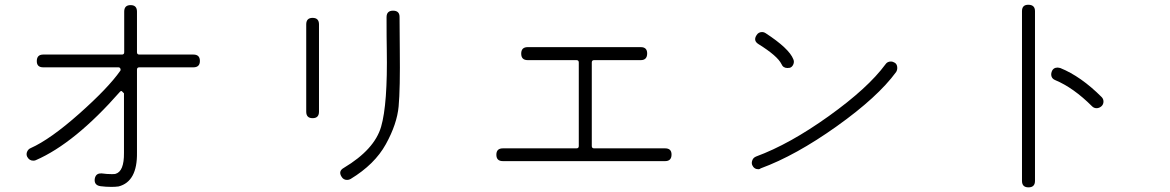

<svg xmlns="http://www.w3.org/2000/svg" viewBox="-20 -784 5040 827"><path d="M460 21Q436 21 413 18Q385 14 388 -13Q392 -38 416 -37H419Q440 -34 461 -34Q474 -34 477 -35Q515 -45 514 -126V-147V-382L504 -392Q499 -392 497 -389Q302 -167 134 -94Q130 -92 123 -92Q106 -92 97 -109Q92 -120 97 -131Q102 -142 112 -146Q197 -184 321.5 -294.5Q446 -405 498 -479Q501 -483 498.5 -488.5Q496 -494 490 -494H166Q138 -494 138.5 -521.5Q139 -549 166 -549H505Q515 -549 515 -559V-734Q515 -762 542.5 -762Q570 -762 570 -734V-559Q570 -549 580 -549H813Q841 -549 841 -521.5Q841 -494 813 -494H580Q570 -494 570 -484V-148V-127Q572 -2 491 19Q477 21 460 21Z M1299 -303V-679Q1299 -707 1326.5 -707Q1354 -707 1354 -679V-303Q1354 -275 1326.5 -275Q1299 -275 1299 -303ZM1475 -9Q1459 -9 1451 -23Q1436 -47 1461 -61Q1593 -140 1621.5 -238Q1650 -336 1646 -570Q1645 -614 1645 -710Q1645 -738 1673 -738Q1701 -738 1701 -711Q1701 -684 1701.5 -638Q1702 -592 1702 -571Q1704 -401 1697 -325.5Q1690 -250 1642 -163Q1594 -76 1490 -13Q1483 -9 1475 -9Z M2146 -90Q2118 -90 2118 -117.5Q2118 -145 2146 -145H2463Q2473 -145 2473 -155V-515Q2473 -525 2463 -525H2253Q2225 -525 2225 -553Q2225 -581 2253 -581H2740Q2768 -581 2767.5 -553Q2767 -525 2740 -525H2539Q2529 -525 2529 -515V-155Q2529 -145 2539 -145H2845Q2873 -145 2872.5 -117.5Q2872 -90 2845 -90Z M3372 -491Q3353 -491 3346 -508Q3329 -543 3247 -594Q3223 -609 3239 -633Q3247 -646 3263 -646Q3271 -646 3278 -641Q3379 -575 3397 -529Q3402 -518 3397 -506.5Q3392 -495 3382 -492Q3380 -492 3376.5 -491.5Q3373 -491 3372 -491ZM3247 -55Q3228 -55 3220 -73Q3216 -83 3221 -95Q3225 -105 3237 -110Q3381 -163 3550 -284Q3719 -405 3794 -507Q3802 -519 3817 -519Q3826 -519 3834.5 -513.5Q3843 -508 3844.5 -496Q3846 -484 3840 -474Q3761 -366 3584 -240Q3407 -114 3257 -59Q3252 -55 3247 -55Z M4382 -5V-736Q4382 -764 4410 -763.5Q4438 -763 4438 -736V-5Q4438 23 4410 23Q4382 23 4382 -5ZM4684 -326Q4604 -406 4525 -439Q4513 -444 4509.5 -454Q4506 -464 4510 -475Q4516 -493 4536 -493Q4539 -493 4547 -491Q4636 -455 4725 -366Q4733 -358 4733 -346.5Q4733 -335 4725 -327Q4715 -318 4703.5 -318Q4692 -318 4684 -326Z"/></svg>

Font: Shin Retro Maru Gothic Regular
Style: Regular
Weight: 400
Designer: Iose
Foundry: Typographish
Version: Version 1.002